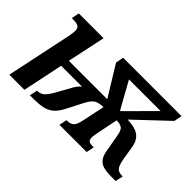

<svg xmlns="http://www.w3.org/2000/svg" viewBox="-77 -824 1113 1113"><g transform="rotate(45 479.0 -268.0)"><path d="M120 -394Q124 -412 126 -427.5Q128 -443 128 -450Q128 -473 114 -480.5Q100 -488 75 -488H61L71 -536H274L224 -301H539L425 -487L434 -536H913L903 -487L706 -301Q769 -299 799 -277Q829 -255 837 -207L851 -121Q859 -77 872 -62.5Q885 -48 910 -48H919L909 0H877Q837 0 810.5 -6.5Q784 -13 768.5 -33.5Q753 -54 747 -95L730 -190Q724 -232 707.5 -242.5Q691 -253 664 -253L636 -114Q632 -95 632 -82Q632 -60 642.5 -54Q653 -48 675 -48H681L671 0H448L458 -48H462Q487 -48 502.5 -59.5Q518 -71 527 -116L556 -253Q527 -253 504.5 -243.5Q482 -234 460 -192L410 -95Q389 -53 365 -33Q341 -13 310 -6.5Q279 0 238 0H206L216 -48H217Q243 -48 260.5 -63Q278 -78 302 -121L347 -202Q362 -231 384 -249H213L161 0H37ZM638 -307H643L806 -471H547Z"/></g></svg>

Font: Noto Serif SemiCondensed SemiBold
Style: Italic
Weight: 600
Width: 4
Italic angle: -12°
Designer: Monotype Design Team
Foundry: Monotype Imaging Inc.
Version: Version 2.014; ttfautohint (v1.8.4.7-5d5b)